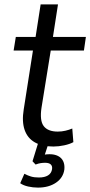

<svg xmlns="http://www.w3.org/2000/svg" viewBox="-20 -658 411 874"><path d="M223 9Q172 9 138.5 -10Q105 -29 92 -67Q79 -105 88 -160L130 -428H42L52 -490H142L165 -638H244L221 -490H371L362 -428H211L169 -168Q160 -109 179 -84Q198 -59 243 -59Q261 -59 278 -63Q295 -67 309 -73L314 -11Q298 -2 272.5 3.5Q247 9 223 9ZM153 196Q130 196 108 191Q86 186 72 176L91 133Q106 141 121 145.5Q136 150 157 150Q183 150 198.5 140.5Q214 131 217 112Q219 98 211 90.5Q203 83 185 83Q176 83 165.5 84.5Q155 86 142 91L128 76L157 -18H205L180 58L159 52Q169 48 181.5 46Q194 44 206 44Q228 44 244 52Q260 60 267.5 75.5Q275 91 273 113Q268 151 235 173.5Q202 196 153 196Z"/></svg>

Font: Nunito Sans 10pt SemiCondensed
Style: Italic
Weight: 400
Width: 4
Italic angle: -9°
Designer: Vernon Adams
Foundry: Vernon Adams
Version: Version 3.101;gftools[0.9.27]